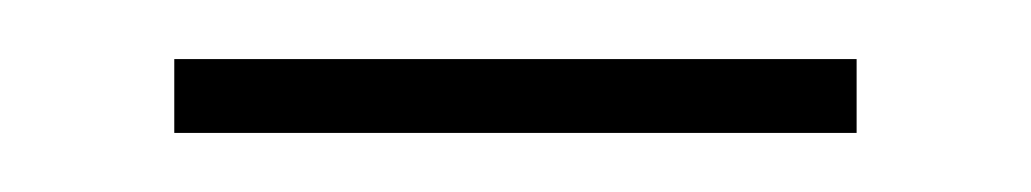

<svg xmlns="http://www.w3.org/2000/svg" viewBox="-20 -314 349 65"><path d="M39 -269H270V-294H39Z"/></svg>

Font: Noto Sans Kannada Condensed Thin
Style: Regular
Weight: 100
Width: 3
Designer: Jelle Bosma - Monotype Design Team
Foundry: Monotype Imaging Inc.
Version: Version 2.005